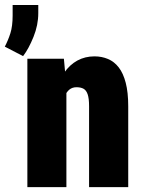

<svg xmlns="http://www.w3.org/2000/svg" viewBox="-73 -770 590 790"><path d="M200.2 -415.5V0H39.6V-528.3H189.9ZM181.2 -282.2 145 -281.2Q144 -341.8 156 -389.4Q168 -437 190.7 -470.2Q213.4 -503.4 245.1 -520.8Q276.9 -538.1 315.9 -538.1Q345.7 -538.1 371.3 -527.3Q397 -516.6 415.5 -492.7Q434.1 -468.8 444.3 -429.4Q454.6 -390.1 454.6 -332.5V0H293.5V-333Q293.5 -364.7 287.8 -381.6Q282.2 -398.4 270.8 -404.8Q259.3 -411.1 241.7 -411.1Q224.6 -411.1 212.6 -401.4Q200.7 -391.6 193.6 -374.3Q186.5 -356.9 183.8 -333.5Q181.2 -310.1 181.2 -282.2ZM84.5 -749.5V-715.8Q84.5 -667 64.9 -618.4Q45.4 -569.8 22 -539.1L-53.2 -578.1Q-39.6 -604 -30.3 -633.1Q-21 -662.1 -21 -706.5V-749.5Z"/></svg>

Font: Roboto Condensed Black
Style: Regular
Weight: 900
Designer: Christian Robertson
Foundry: Google
Version: Version 3.008; 2023